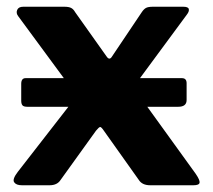

<svg xmlns="http://www.w3.org/2000/svg" viewBox="-20 -550 631 570"><path d="M534 -303V-253Q534 -233 509 -233H61Q50 -233 46.5 -237.5Q43 -242 43 -251V-301Q43 -318 56 -318H520Q534 -318 534 -303ZM561 -34Q574 -15 572.5 -7.5Q571 0 554 0H426Q402 0 392 -16L289 -161Q281 -173 277.5 -173Q274 -173 265 -162L160 -16Q150 0 127 0H45Q28 0 22 -9Q16 -18 33 -40L197 -251Q203 -260 202.5 -266.5Q202 -273 196 -282L34 -502Q27 -511 31 -520.5Q35 -530 49 -530H171Q184 -530 191 -526.5Q198 -523 203 -514L296 -383Q305 -369 313 -383L401 -514Q407 -523 413.5 -526.5Q420 -530 434 -530H524Q539 -530 540.5 -523Q542 -516 535 -507L386 -305Q379 -296 380 -290Q381 -284 387 -275L561 -34Z"/></svg>

Font: Libre Franklin
Style: Bold
Weight: 700
Designer: Pablo Impallari, Rodrigo Fuenzalida, Nhung Nguyen
Foundry: Impallari Type
Version: Version 3.000